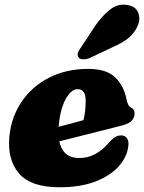

<svg xmlns="http://www.w3.org/2000/svg" viewBox="-20 -776 609 811"><path d="M521.5 -156Q516 -112.5 481.5 -73.5Q447 -34.5 384.2 -9.8Q321.5 15 231.5 15Q110 15 60.2 -43.5Q10.5 -102 19.5 -198.5Q27 -280 70.5 -345Q114 -410 186.5 -447.5Q259 -485 352.5 -485Q430 -485 466.8 -449Q503.5 -413 514.5 -356Q517 -344.5 521 -335.2Q525 -326 531 -323Q548.5 -315.5 548.5 -296.5Q548.5 -281 537.2 -267.2Q526 -253.5 495.5 -246Q465 -238 419.2 -226.5Q373.5 -215 323.8 -202.5Q274 -190 230.5 -179Q245.5 -108.5 314.5 -108.5Q352 -108.5 382.2 -125.2Q412.5 -142 436 -169Q453.5 -189 465.2 -196.5Q477 -204 492.5 -204Q508.5 -204 517 -191Q525.5 -178 521.5 -156ZM228 -245Q228 -242.5 227.5 -240.5Q255 -247.5 282.8 -255Q310.5 -262.5 332.5 -268.5Q341.5 -302.5 342 -350Q342 -399.5 308 -399.5Q281 -399.5 257.8 -358Q234.5 -316.5 228 -245ZM382.5 -667.5Q413 -711 445.5 -736.2Q478 -761.5 517.5 -755Q552.5 -750 563.5 -723Q574.5 -696 561.5 -667Q548 -636 523 -615.5Q498 -595 453 -575.5L358 -530.5Q344 -525 330.5 -525.5Q317 -526 311.5 -534Q305 -543.5 309.8 -554.8Q314.5 -566 324 -578.5Z"/></svg>

Font: Fraunces 9pt S050 Black
Style: Italic
Weight: 900
Italic angle: -16°
Version: Version 1.000; ttfautohint (v1.8.3)